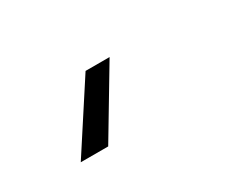

<svg xmlns="http://www.w3.org/2000/svg" viewBox="-40 -104 524 423"><g transform="rotate(-30 222.0 107.5)"><path d="M76.2 191.9 186 22.9H247.1L146 191.9Z"/></g></svg>

Font: CMU Sans Serif
Style: Oblique
Weight: 500
Italic angle: -12°
Version: Version 0.7.0